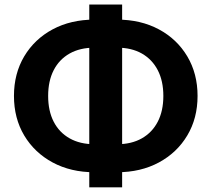

<svg xmlns="http://www.w3.org/2000/svg" viewBox="-20 -783 924 839"><path d="M392.6 -30.3Q289.6 -30.3 210.2 -73Q130.9 -115.7 85.9 -190.9Q41 -266.1 41 -363.8Q41 -461.4 85.9 -536.9Q130.9 -612.3 210.2 -654.8Q289.6 -697.3 392.6 -697.3H491.7Q594.7 -697.3 674.1 -654.8Q753.4 -612.3 798.3 -536.9Q843.3 -461.4 843.3 -363.8Q843.3 -266.1 798.3 -190.9Q753.4 -115.7 674.1 -73Q594.7 -30.3 491.7 -30.3ZM392.6 -152.8H491.7Q554.7 -152.8 599.9 -178.5Q645 -204.1 669.4 -251.2Q693.8 -298.3 693.8 -363.8Q693.8 -429.2 669.4 -476.3Q645 -523.4 599.9 -549.1Q554.7 -574.7 491.7 -574.7H392.6Q329.6 -574.7 284.2 -549.1Q238.8 -523.4 214.6 -476.3Q190.4 -429.2 190.4 -363.8Q190.4 -298.3 214.6 -251.2Q238.8 -204.1 284.2 -178.5Q329.6 -152.8 392.6 -152.8ZM370.1 35.6V-763.2H513.7V35.6Z"/></svg>

Font: Inter 20pt
Style: Bold
Weight: 700
Version: Version 4.001;git-66647c0bb